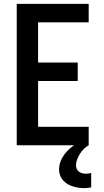

<svg xmlns="http://www.w3.org/2000/svg" viewBox="-20 -755 540 998"><path d="M67 0V-735H441V-639H178V-430H384V-334H178V-96H441V0ZM417 223Q402 223 387 220.5Q372 218 357.5 213.5Q343 209 330 201Q317 193 307 181.5Q297 170 292 155.5Q287 141 287 126Q287 96 301.5 69Q316 42 337.5 22Q359 2 385.5 -12Q412 -26 441 -33V0Q427 8 415.5 19.5Q404 31 395.5 44.5Q387 58 381 73.5Q375 89 375 105Q375 114 379 123Q383 132 390.5 137.5Q398 143 407.5 145.5Q417 148 427 148Q433 148 440 147Q447 146 454 144V219Q445 221 435.5 222Q426 223 417 223Z"/></svg>

Font: Iosevka SS04
Style: Bold
Weight: 700
Monospace: yes
Designer: Belleve Invis
Foundry: Belleve Invis
Version: Version 19.0.0; ttfautohint (v1.8.4)